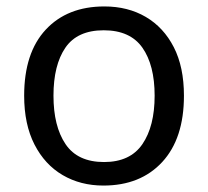

<svg xmlns="http://www.w3.org/2000/svg" viewBox="-20 -566 645 596"><path d="M551 -269Q551 -136 483.5 -63Q416 10 301 10Q230 10 174.5 -22.5Q119 -55 87 -117.5Q55 -180 55 -269Q55 -402 122 -474Q189 -546 304 -546Q377 -546 432.5 -513.5Q488 -481 519.5 -419.5Q551 -358 551 -269ZM146 -269Q146 -174 183.5 -118.5Q221 -63 303 -63Q384 -63 422 -118.5Q460 -174 460 -269Q460 -364 422 -418Q384 -472 302 -472Q220 -472 183 -418Q146 -364 146 -269Z"/></svg>

Font: Noto Sans Balinese
Style: Regular
Weight: 400
Designer: Aditya Bayu, David Williams
Foundry: David Williams
Version: Version 2.003